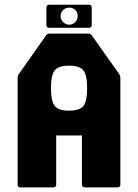

<svg xmlns="http://www.w3.org/2000/svg" viewBox="-20 -812 598 832"><path d="M69 0Q56.5 0 56.5 -12.5V-476Q56.5 -482.5 61.5 -491L180 -659Q185.5 -666.5 196 -666.5H361.5Q372.5 -666.5 377.5 -659L496.5 -491Q501.5 -484 501.5 -476V-12.5Q501.5 0 489 0H347.5Q335 0 335 -12.5V-225H223.5V-12.5Q223.5 0 211 0ZM279 -332.5Q325 -332.5 341.2 -352.8Q357.5 -373 357.5 -430Q357.5 -487 341.2 -507.2Q325 -527.5 279 -527.5Q233.5 -527.5 217.2 -507.2Q201 -487 201 -430Q201 -373 217.2 -352.8Q233.5 -332.5 279 -332.5ZM193.5 -691.5Q181 -691.5 181 -704V-779Q181 -791.5 193.5 -791.5H365Q377.5 -791.5 377.5 -779V-704Q377.5 -691.5 365 -691.5ZM280 -705Q295 -705 305.8 -716Q316.5 -727 316.5 -742.5Q316.5 -758.5 306.2 -768.8Q296 -779 280 -779Q264.5 -779 253.5 -768.2Q242.5 -757.5 242.5 -742.5Q242.5 -727.5 253.8 -716.2Q265 -705 280 -705Z"/></svg>

Font: Jaro
Style: Regular
Weight: 400
Designer: Agyei Archer, Celine Hurka, Mirko Velimirović
Version: Version 1.000